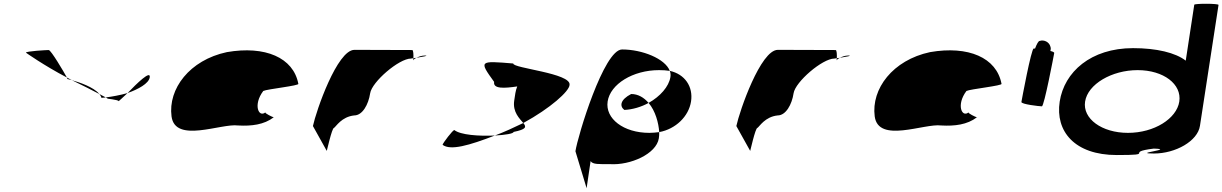

<svg xmlns="http://www.w3.org/2000/svg" viewBox="-20 -810 6449 1013"><path d="M117 -532C117 -532 211 -465 333 -401C316 -432 249 -546 237 -546C227 -546 115 -540 117 -532ZM333 -401C334 -397 336 -394 336 -393C336 -393 346 -391 359 -387C350 -391 342 -397 333 -401ZM359 -387C417 -359 470 -332 504 -314C474 -351 398 -376 359 -387ZM504 -314C509 -308 514 -301 515 -294C522 -294 530 -295 538 -296C531 -300 519 -306 504 -314ZM538 -296C544 -292 549 -290 548 -290C534 -290 607 -284 606 -276C606 -276 628 -295 653 -319C615 -308 570 -300 538 -296ZM653 -319C709 -339 765 -369 770 -402C776 -442 702 -370 653 -319Z M885 -196C904 -52 1146 -160 1236 -148C1307 -144 1373 -152 1424 -191C1416 -193 1377 -212 1380 -217C1345 -188 1314 -257 1369 -330C1388 -340 1562 -358 1554 -368C1528 -506 1379 -570 1177 -535C980 -493 866 -341 885 -196ZM1380 -217V-218ZM1425 -192 1424 -191C1426 -191 1426 -191 1425 -190Z M1631 -145 1704 -14C1703 -6 1731 -135 1742 -135C1753 -142 1782 -194 1849 -201C1892 -201 1924 -258 1933 -318C1942 -378 2085 -501 2148 -501C2148 -501 2153 -502 2161 -503C2162 -520 2161 -546 2155 -546C2155 -546 1968 -547 1850 -547C1759 -547 1648 -225 1631 -145ZM2161 -503C2161 -498 2160 -494 2160 -491C2160 -494 2167 -500 2177 -505C2171 -504 2166 -504 2161 -503ZM2177 -505C2208 -510 2248 -517 2221 -517C2205 -517 2189 -511 2177 -505Z M2315 -46C2357 -14 2456 -43 2591 -95C2506 -91 2409 -98 2377 -124C2369 -124 2317 -56 2315 -46ZM2587 -378C2581 -340 2641 -344 2709 -354C2700 -333 2697 -306 2693 -279C2684 -218 2722 -184 2741 -161C2884 -239 2984 -329 2985 -362C2995 -424 2684 -450 2688 -475C2509 -490 2506 -490 2587 -378ZM2591 -95C2647 -98 2689 -105 2690 -114C2758 -128 2758 -140 2741 -161C2691 -137 2642 -114 2591 -95Z M3016 -12 3075 183 3096 40C3107 58 3140 56 3198 56C3306 63 3443 2 3456 -80C3458 -90 3458 -101 3458 -113C3441 -111 3425 -109 3406 -109C3270 -109 3172 -184 3186 -275C3200 -366 3319 -440 3457 -440C3477 -440 3495 -439 3514 -436C3489 -501 3368 -549 3262 -549C3166 -549 3028 -92 3016 -12ZM3274 -230C3318 -232 3364 -246 3402 -267C3378 -295 3347 -314 3310 -314C3252 -284 3248 -250 3274 -230ZM3402 -267C3438 -225 3455 -161 3458 -113C3545 -129 3614 -196 3626 -275C3638 -353 3593 -419 3514 -436C3518 -425 3519 -414 3517 -403C3509 -353 3463 -301 3402 -267Z M3865 -145 3938 -14C3937 -6 3965 -135 3976 -135C3987 -142 4016 -194 4083 -201C4126 -201 4158 -258 4167 -318C4176 -378 4319 -501 4382 -501C4382 -501 4387 -502 4395 -503C4396 -520 4395 -546 4389 -546C4389 -546 4202 -547 4084 -547C3993 -547 3882 -225 3865 -145ZM4395 -503C4395 -498 4394 -494 4394 -491C4394 -494 4401 -500 4411 -505C4405 -504 4400 -504 4395 -503ZM4411 -505C4442 -510 4482 -517 4455 -517C4439 -517 4423 -511 4411 -505Z M4595 -196C4614 -52 4856 -160 4946 -148C5017 -144 5083 -152 5134 -191C5126 -193 5087 -212 5090 -217C5055 -188 5024 -257 5079 -330C5098 -340 5272 -358 5264 -368C5238 -506 5089 -570 4887 -535C4690 -493 4576 -341 4595 -196ZM5090 -217V-218ZM5135 -192 5134 -191C5136 -191 5136 -191 5135 -190Z M5369 -272C5367 -260 5464 -249 5477 -249C5489 -249 5540 -518 5542 -530C5543 -534 5535 -538 5522 -541C5524 -548 5525 -556 5522 -564C5516 -588 5489 -602 5465 -594C5459 -594 5450 -578 5441 -554H5434C5421 -554 5371 -284 5369 -272Z M5571 -274C5547 -118 5649 8 5872 8C6088 8 5906 -6 6067 -26C6186 -23 5946 0 6068 0C6183 0 6299 -66 6311 -146L6409 -784C6410 -792 6282 -792 6281 -785L6236 -490C6182 -532 6082 -556 5958 -556C5735 -556 5595 -430 5571 -274ZM5705 -274C5719 -366 5846 -440 5982 -440C6119 -440 6216 -366 6202 -274C6188 -184 6070 -109 5931 -109C5793 -109 5691 -184 5705 -274Z"/></svg>

Font: Ampere
Style: SCSuExtIta
Weight: 400
Version: Version 1